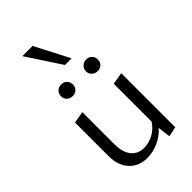

<svg xmlns="http://www.w3.org/2000/svg" viewBox="-260 -949 1040 1040"><g transform="rotate(-45 260.5 -429.0)"><path d="M78 -151V-408L146 -420V-173Q146 -113 172.5 -79.5Q199 -46 247 -46Q282 -46 316.5 -64Q351 -82 375 -118V-408L444 -420V-6L387 6L378 -67Q346 -31 304 -13Q262 5 219 5Q156 5 117 -37Q78 -79 78 -151ZM125 -562Q125 -582 138 -594.5Q151 -607 171 -607Q191 -607 203.5 -594.5Q216 -582 216 -562Q216 -543 203.5 -530.5Q191 -518 171 -518Q151 -518 138 -530.5Q125 -543 125 -562ZM316 -562Q316 -581 329.5 -594Q343 -607 363 -607Q382 -607 394.5 -594.5Q407 -582 407 -562Q407 -543 395 -530.5Q383 -518 363 -518Q343 -518 329.5 -530.5Q316 -543 316 -562ZM131 -864H209L311 -667H260Z"/></g></svg>

Font: LXGW Bright TC
Style: Regular
Weight: 400
Designer: Christian Thalmann (Catharsis Fonts)
Foundry: LXGW / Christian Thalmann (Catharsis Fonts) / Fontworks Inc.
Version: Version 5.501